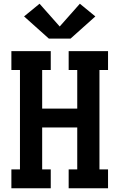

<svg xmlns="http://www.w3.org/2000/svg" viewBox="-20 -1009 640 1029"><path d="M41 0V-101H87V-634H41V-735H252V-634H206V-427H394V-634H348V-735H559V-634H513V-101H559V0H348V-101H394V-326H206V-101H252V0ZM242 -802 109 -921 192 -989 300 -867 408 -989 491 -921 358 -802Z"/></svg>

Font: Iosevka Slab Extended
Style: Bold
Weight: 700
Width: 7
Monospace: yes
Designer: Belleve Invis
Foundry: Belleve Invis
Version: Version 11.1.0; ttfautohint (v1.8.3)